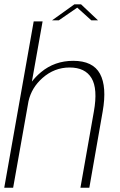

<svg xmlns="http://www.w3.org/2000/svg" viewBox="-25 -886 566 906"><path d="M-5 0H37L109.5 -408.5Q124 -472.5 175.5 -518Q231.5 -567.5 303.5 -567.5Q377 -567.5 407 -517.2Q437 -467 418 -360L354.5 0H396.5L459.5 -360Q480 -476.5 446.8 -537.8Q413.5 -599 320.5 -599Q232.5 -599 168 -545Q143 -524 125.5 -501L176 -785H134ZM220.5 -790H252.5L339.5 -850L406 -790H437.5L357.5 -865.5H326Z"/></svg>

Font: Anybody Thin ExtraLight
Style: Italic
Weight: 250
Italic angle: -10°
Version: Version 1.113;gftools[0.9.25]